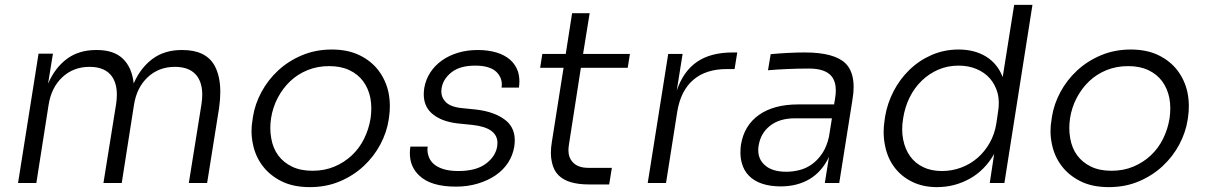

<svg xmlns="http://www.w3.org/2000/svg" viewBox="-20 -750 4946 787"><path d="M54 0 138 -530H197L177 -407Q205 -472 254 -508.5Q303 -545 374 -545H377Q447 -545 484 -509Q521 -473 528 -408Q556 -472 605 -508.5Q654 -545 725 -545H728Q823 -545 859 -482Q883 -439 883 -373Q883 -343 878 -307L829 0H754L806 -324Q809 -344 809 -362Q809 -406 790 -435Q762 -476 697 -476Q631 -476 585.5 -433.5Q540 -391 529 -319L479 0H404L456 -324Q459 -344 459 -362Q459 -406 440 -435Q412 -476 347 -476Q281 -476 235.5 -433.5Q190 -391 179 -319L129 0Z M1250 17Q1182 17 1134 -7Q1086 -31 1056.5 -70Q1027 -109 1017 -158Q1011 -185 1011 -213Q1011 -235 1015 -258L1017 -272Q1025 -323 1051.5 -372.5Q1078 -422 1120 -461Q1162 -500 1218 -523.5Q1274 -547 1340 -547Q1406 -547 1454 -523.5Q1502 -500 1531.5 -461Q1561 -422 1572 -373Q1578 -344 1578 -315Q1578 -293 1575 -272L1573 -258Q1565 -207 1539 -158Q1513 -109 1471.5 -70Q1430 -31 1374 -7Q1318 17 1250 17ZM1261 -50Q1310 -50 1350.5 -67Q1391 -84 1422 -113Q1453 -142 1472.5 -181.5Q1492 -221 1499 -265Q1502 -286 1502 -306Q1502 -328 1498 -349Q1490 -388 1468.5 -417Q1447 -446 1412 -462.5Q1377 -479 1329 -479Q1281 -479 1240.5 -462.5Q1200 -446 1169.5 -417Q1139 -388 1118.5 -349Q1098 -310 1091 -265Q1088 -244 1088 -225Q1088 -203 1092 -182Q1099 -142 1120.5 -113Q1142 -84 1177 -67Q1212 -50 1261 -50Z M1849 15Q1746 15 1699 -30Q1660 -66 1660 -122Q1660 -135 1662 -149H1733Q1732 -143 1732 -136Q1732 -124 1736 -112Q1741 -94 1755.5 -80Q1770 -66 1795.5 -57.5Q1821 -49 1859 -49Q1931 -49 1971 -78.5Q2011 -108 2018 -150Q2019 -157 2019 -164Q2019 -227 1916 -238L1857 -244Q1785 -252 1747 -288Q1717 -317 1717 -363Q1717 -375 1719 -389Q1725 -424 1743.5 -452.5Q1762 -481 1790.5 -501.5Q1819 -522 1856.5 -533.5Q1894 -545 1938 -545Q1981 -545 2014.5 -535Q2048 -525 2070.5 -505.5Q2093 -486 2103 -457Q2109 -438 2109 -416Q2109 -404 2107 -391H2036Q2037 -397 2037 -403Q2037 -433 2015 -455Q1988 -481 1928 -481Q1865 -481 1830.5 -453.5Q1796 -426 1790 -388Q1789 -381 1789 -375Q1789 -351 1805 -334Q1824 -312 1872 -307L1931 -301Q2010 -292 2055 -255Q2090 -225 2090 -175Q2090 -163 2088 -149Q2082 -113 2062.5 -83Q2043 -53 2011.5 -31.5Q1980 -10 1938.5 2.5Q1897 15 1849 15Z M2361 -472 2312 -157Q2310 -145 2310 -134Q2310 -105 2326 -87Q2347 -62 2392 -62H2488L2477 6H2393Q2352 6 2320.5 -3Q2289 -12 2269 -32Q2249 -52 2242 -86Q2238 -103 2238 -123Q2238 -144 2242 -168L2290 -472H2194L2203 -529H2299L2325 -696H2397L2370 -529H2562L2553 -472Z M2635 0 2719 -529H2778L2754 -379Q2781 -458 2837 -496.5Q2893 -535 2984 -535H3002L2991 -467H2960Q2873 -467 2821.5 -422.5Q2770 -378 2756 -292L2710 0Z M3180 14Q3137 14 3104 3Q3071 -8 3049.5 -30Q3028 -52 3020 -84Q3015 -103 3015 -125Q3015 -140 3017 -156Q3030 -236 3091 -279Q3152 -322 3252 -322H3399L3403 -347Q3406 -364 3406 -379Q3406 -416 3388 -438Q3362 -469 3296 -469Q3251 -469 3205.5 -467Q3160 -465 3128 -462L3139 -528Q3171 -531 3208 -533Q3245 -535 3279 -535Q3400 -535 3446 -490Q3479 -457 3479 -393Q3479 -369 3474 -340L3420 0H3361L3378 -107Q3349 -46 3298.5 -16Q3248 14 3180 14ZM3203 -46Q3230 -46 3257.5 -53Q3285 -60 3308.5 -77Q3332 -94 3350.5 -121.5Q3369 -149 3378 -190L3390 -265H3238Q3175 -265 3136.5 -234.5Q3098 -204 3090 -155Q3088 -145 3088 -135Q3088 -98 3113 -75Q3143 -46 3203 -46Z M3821 17Q3763 17 3718.5 -5Q3674 -27 3646 -64.5Q3618 -102 3608 -152Q3602 -180 3602 -209Q3602 -233 3606 -258L3608 -272Q3617 -326 3642.5 -375.5Q3668 -425 3707.5 -463.5Q3747 -502 3798.5 -524.5Q3850 -547 3909 -547Q3975 -547 4022 -518Q4069 -489 4090 -434L4137 -730H4212L4097 0H4037L4055 -119Q4016 -51 3954 -17Q3892 17 3821 17ZM3841 -49Q3882 -49 3919.5 -63Q3957 -77 3986.5 -102.5Q4016 -128 4036.5 -164Q4057 -200 4064 -244L4071 -292Q4074 -310 4074 -327Q4074 -349 4069 -369Q4059 -404 4037.5 -428.5Q4016 -453 3983 -467Q3950 -481 3909 -481Q3864 -481 3826 -464.5Q3788 -448 3758 -419Q3728 -390 3708.5 -350.5Q3689 -311 3682 -265Q3678 -242 3678 -220Q3678 -198 3682 -178Q3690 -138 3710.5 -109.5Q3731 -81 3764 -65Q3797 -49 3841 -49Z M4525 17Q4457 17 4409 -7Q4361 -31 4331.5 -70Q4302 -109 4292 -158Q4286 -185 4286 -213Q4286 -235 4290 -258L4292 -272Q4300 -323 4326.5 -372.5Q4353 -422 4395 -461Q4437 -500 4493 -523.5Q4549 -547 4615 -547Q4681 -547 4729 -523.5Q4777 -500 4806.5 -461Q4836 -422 4847 -373Q4853 -344 4853 -315Q4853 -293 4850 -272L4848 -258Q4840 -207 4814 -158Q4788 -109 4746.5 -70Q4705 -31 4649 -7Q4593 17 4525 17ZM4536 -50Q4585 -50 4625.5 -67Q4666 -84 4697 -113Q4728 -142 4747.5 -181.5Q4767 -221 4774 -265Q4777 -286 4777 -306Q4777 -328 4773 -349Q4765 -388 4743.5 -417Q4722 -446 4687 -462.5Q4652 -479 4604 -479Q4556 -479 4515.5 -462.5Q4475 -446 4444.5 -417Q4414 -388 4393.5 -349Q4373 -310 4366 -265Q4363 -244 4363 -225Q4363 -203 4367 -182Q4374 -142 4395.5 -113Q4417 -84 4452 -67Q4487 -50 4536 -50Z"/></svg>

Font: Sora Light
Style: Italic
Weight: 300
Designer: Jonathan Barnbrook, Juli√°n Moncada
Version: Version 1.000